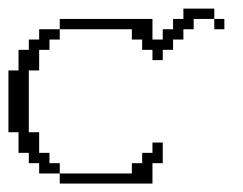

<svg xmlns="http://www.w3.org/2000/svg" viewBox="-20 -435 576 455"><path d="M121.6 0V-23.9H292.5V-48.3H316.9V-72.8H341.3V-97.2H365.7V-48.3H341.3V0ZM72.8 -23.9V-48.3H48.3V-72.8H23.9V-121.6H0V-268.1H23.9V-316.9H48.3V-341.3H72.8V-365.7H121.6V-341.3H97.2V-316.9H72.8V-268.1H48.3V-121.6H72.8V-72.8H97.2V-48.3H121.6V-23.9ZM487.8 -365.7V-390.1H511.7V-365.7ZM341.3 -292.5V-316.9H316.9V-341.3H292.5V-365.7H121.6V-390.1H341.3V-341.3H365.7V-365.7H390.1V-390.1H414.6V-414.6H487.8V-390.1H439V-365.7H414.6V-341.3H390.1V-316.9H365.7V-292.5Z"/></svg>

Font: FS Mondwest Regular
Style: Regular
Weight: 400
Designer: NZWStudios2024
Foundry: https://fontstruct.com
Version: Version 1.0